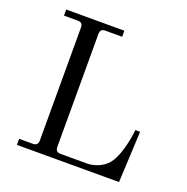

<svg xmlns="http://www.w3.org/2000/svg" viewBox="-127 -831 924 949"><g transform="rotate(20 335.0 -356.0)"><path d="M62 0H599L612 -269H587C587 -269 576 -146 530 -84C500 -45 449 -32 420 -32H280C261 -32 253 -41 253 -59V-653C253 -672 261 -680 280 -680H368V-712H62V-680H134C153 -680 161 -672 161 -653V-59C161 -41 153 -32 134 -32H62Z"/></g></svg>

Font: Old Standard
Style: Regular
Weight: 400
Designer: Alexey Kryukov <alexios@thessalonica.org.ru>
Version: Version 2.0